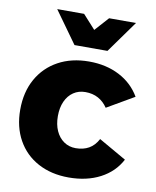

<svg xmlns="http://www.w3.org/2000/svg" viewBox="-86 -828 733 900"><g transform="rotate(10 281.0 -378.0)"><path d="M417 -346Q399 -373 372.5 -387.5Q346 -402 311 -402Q279 -402 254.5 -385.5Q230 -369 216.5 -339Q203 -309 203 -269Q203 -229 216.5 -199Q230 -169 254.5 -152Q279 -135 311 -135Q347 -135 373.5 -150Q400 -165 417 -197L548 -122Q516 -61 452 -27.5Q388 6 302 6Q219 6 156 -28Q93 -62 58.5 -124Q24 -186 24 -268Q24 -352 59 -414.5Q94 -477 157 -511.5Q220 -546 304 -546Q385 -546 448 -513.5Q511 -481 546 -421ZM379 -610H222L113 -762H241L347 -645H255L360 -762H488Z"/></g></svg>

Font: Alexandria
Style: Bold
Weight: 700
Designer: Mohamed Gaber
Foundry: Kief Type Foundry
Version: Version 5.100